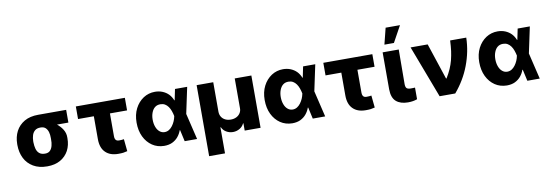

<svg xmlns="http://www.w3.org/2000/svg" viewBox="-67 -1283 5636 1972"><g transform="rotate(-10 2751.0 -297.5)"><path d="M64 -258.3V-270Q64.5 -343.8 94.7 -402.3Q125 -460 184.1 -494.6Q242.7 -528.3 328.1 -528.3Q337.4 -521 348.1 -502Q357.4 -484.4 375.5 -465.3Q393.6 -446.3 425.3 -437Q463.4 -425.8 498.5 -397.9Q536.6 -367.7 559.1 -331.5Q583.5 -292.5 582.5 -248.5V-238.8Q583 -168 553.2 -110.8Q522.9 -54.7 466.8 -22.5Q410.2 9.8 329.6 9.8Q244.1 9.8 184.6 -25.4Q124.5 -61 94.7 -121.1Q64.5 -182.1 64 -258.3ZM231 -270V-258.3Q231.9 -219.2 240.2 -189.5Q249 -158.2 270 -141.1Q291 -123 329.6 -123Q363.3 -123 381.3 -141.1Q399.4 -158.7 407.7 -189.5Q416 -220.2 415 -258.3V-270Q415.5 -304.2 407.7 -332.5Q399.9 -359.9 380.9 -378.4Q362.3 -395.5 328.1 -395.5Q292 -395.5 271 -378.4Q249.5 -360.4 240.7 -332.5Q231.4 -303.2 231 -270ZM328.1 -528.3H620.1V-395.5H328.1Z M724.1 -545.4H1235.4V-414.1H724.1ZM888.7 -176.3V-545.4H1056.6V-176.3Q1056.6 -157.2 1061.5 -147Q1066.9 -134.3 1076.2 -129.9Q1085.4 -124.5 1101.1 -124.5Q1115.2 -124.5 1128.9 -125.5Q1138.7 -126.5 1151.9 -128.4L1164.6 -1.5Q1142.1 4.4 1121.6 7.3Q1104 9.8 1069.8 9.8Q984.4 9.8 937 -37.1Q888.7 -84 888.7 -176.3Z M1548.3 11.2Q1478.5 10.3 1425.3 -25.4Q1371.1 -62 1340.3 -125.5Q1309.6 -189.5 1309.6 -272.9Q1309.6 -356 1341.8 -418.9Q1373.5 -481 1428.7 -517.6Q1482.9 -552.7 1549.3 -552.7Q1591.8 -552.7 1627.9 -538.1Q1664.6 -522.9 1690.4 -496.6Q1716.3 -469.7 1731.4 -431.6H1781.2L1827.1 -273.9L1892.6 0H1763.2L1702.1 -273.9Q1697.8 -297.4 1687.5 -327.1Q1678.7 -352.5 1664.1 -373Q1648.9 -394 1629.4 -405.3Q1608.9 -417 1582.5 -417Q1547.9 -417 1525.4 -398.9Q1502.9 -381.3 1490.2 -348.1Q1477.5 -315.4 1477.5 -274.9Q1477.5 -232.4 1490.2 -198.7Q1502.9 -164.6 1525.4 -146.5Q1547.9 -127.4 1577.6 -127.4Q1602.1 -127.4 1623 -140.1Q1643.1 -152.3 1659.7 -174.3Q1675.8 -195.8 1686.5 -220.7Q1696.3 -242.7 1702.1 -271.5L1758.3 -545.4H1885.3L1827.1 -271.5L1781.2 -119.6H1732.4Q1719.2 -82.5 1694.8 -53.2Q1671.4 -24.4 1633.8 -5.9Q1598.1 11.2 1548.3 11.2Z M2149.4 195.3H1983.9V-545.4H2157.2V-235.4Q2158.2 -205.6 2171.9 -184.1Q2185.5 -161.6 2210.9 -148.9Q2236.3 -136.2 2269.5 -136.2Q2302.2 -136.2 2327.6 -148.9Q2352.5 -161.1 2367.2 -184.1Q2381.8 -207 2381.3 -235.4V-545.4H2554.7V0H2389.2V-76.2H2385.3Q2370.6 -43.9 2339.4 -25.4Q2307.1 -6.3 2269.5 -6.3Q2231.4 -6.3 2199.2 -25.4Q2168.9 -43 2153.8 -76.2H2149.4Z M2884.3 11.2Q2814.5 10.3 2761.2 -25.4Q2707 -62 2676.3 -125.5Q2645.5 -189.5 2645.5 -272.9Q2645.5 -356 2677.7 -418.9Q2709.5 -481 2764.6 -517.6Q2818.8 -552.7 2885.3 -552.7Q2927.7 -552.7 2963.9 -538.1Q3000.5 -522.9 3026.4 -496.6Q3052.2 -469.7 3067.4 -431.6H3117.2L3163.1 -273.9L3228.5 0H3099.1L3038.1 -273.9Q3033.7 -297.4 3023.4 -327.1Q3014.6 -352.5 3000 -373Q2984.9 -394 2965.3 -405.3Q2944.8 -417 2918.5 -417Q2883.8 -417 2861.3 -398.9Q2838.9 -381.3 2826.2 -348.1Q2813.5 -315.4 2813.5 -274.9Q2813.5 -232.4 2826.2 -198.7Q2838.9 -164.6 2861.3 -146.5Q2883.8 -127.4 2913.6 -127.4Q2938 -127.4 2959 -140.1Q2979 -152.3 2995.6 -174.3Q3011.7 -195.8 3022.5 -220.7Q3032.2 -242.7 3038.1 -271.5L3094.2 -545.4H3221.2L3163.1 -271.5L3117.2 -119.6H3068.4Q3055.2 -82.5 3030.8 -53.2Q3007.3 -24.4 2969.7 -5.9Q2934.1 11.2 2884.3 11.2Z M3305.2 -545.4H3816.4V-414.1H3305.2ZM3469.7 -176.3V-545.4H3637.7V-176.3Q3637.7 -157.2 3642.6 -147Q3647.9 -134.3 3657.2 -129.9Q3666.5 -124.5 3682.1 -124.5Q3696.3 -124.5 3710 -125.5Q3719.7 -126.5 3732.9 -128.4L3745.6 -1.5Q3723.1 4.4 3702.6 7.3Q3685.1 9.8 3650.9 9.8Q3565.4 9.8 3518.1 -37.1Q3469.7 -84 3469.7 -176.3Z M3923.8 -158.7V-545.4H4091.8L4089.4 -182.6Q4090.3 -151.9 4102.5 -141.1Q4115.2 -129.9 4145 -129.9Q4164.1 -129.9 4170.4 -130.4Q4173.3 -130.9 4179.4 -130.9Q4185.5 -130.9 4188.5 -131.3V-9.8Q4163.6 -1 4143.1 2Q4121.1 5.9 4092.3 5.9Q4013.7 5.9 3969.2 -32.7Q3924.8 -71.3 3923.8 -158.7ZM4054.7 -620.1H3955.6L3998 -789.6H4147.9Z M4585 0H4421.9L4215.3 -545.4H4393.6L4518.6 -168H4523.9Q4550.8 -211.9 4570.8 -256.8Q4589.8 -300.8 4600.6 -342.3Q4612.3 -389.2 4618.7 -435.5Q4625 -482.9 4627.9 -545.4H4795.9Q4792.5 -399.9 4738.3 -257.3Q4686 -119.1 4585 0Z M5122.1 11.2Q5052.2 10.3 4999 -25.4Q4944.8 -62 4914.1 -125.5Q4883.3 -189.5 4883.3 -272.9Q4883.3 -356 4915.5 -418.9Q4947.3 -481 5002.4 -517.6Q5056.6 -552.7 5123 -552.7Q5165.5 -552.7 5201.7 -538.1Q5238.3 -522.9 5264.2 -496.6Q5290 -469.7 5305.2 -431.6H5355L5400.9 -273.9L5466.3 0H5336.9L5275.9 -273.9Q5271.5 -297.4 5261.2 -327.1Q5252.4 -352.5 5237.8 -373Q5222.7 -394 5203.1 -405.3Q5182.6 -417 5156.2 -417Q5121.6 -417 5099.1 -398.9Q5076.7 -381.3 5064 -348.1Q5051.3 -315.4 5051.3 -274.9Q5051.3 -232.4 5064 -198.7Q5076.7 -164.6 5099.1 -146.5Q5121.6 -127.4 5151.4 -127.4Q5175.8 -127.4 5196.8 -140.1Q5216.8 -152.3 5233.4 -174.3Q5249.5 -195.8 5260.3 -220.7Q5270 -242.7 5275.9 -271.5L5332 -545.4H5459L5400.9 -271.5L5355 -119.6H5306.2Q5293 -82.5 5268.6 -53.2Q5245.1 -24.4 5207.5 -5.9Q5171.9 11.2 5122.1 11.2Z"/></g></svg>

Font: My Font
Style: Regular
Weight: 500
Designer: Rasmus Andersson
Foundry: rsms
Version: Version 0.001